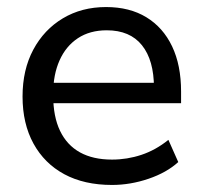

<svg xmlns="http://www.w3.org/2000/svg" viewBox="-20 -516 574 545"><path d="M298 9Q219 9 162.5 -21.5Q106 -52 75 -108.5Q44 -165 44 -242Q44 -318 74.5 -375Q105 -432 158.5 -464Q212 -496 281 -496Q348 -496 395.5 -467Q443 -438 468.5 -384.5Q494 -331 494 -256V-223H115V-281H434L417 -267Q417 -345 383 -387.5Q349 -430 283 -430Q235 -430 201 -407.5Q167 -385 149 -344.5Q131 -304 131 -251V-245Q131 -185 150.5 -144.5Q170 -104 207 -83.5Q244 -63 298 -63Q341 -63 381.5 -76.5Q422 -90 458 -119L486 -56Q453 -26 401.5 -8.5Q350 9 298 9Z"/></svg>

Font: Nunito Sans 12pt ExtraLight 12pt Medium
Style: Regular
Weight: 500
Version: Version 3.101;gftools[0.9.27]